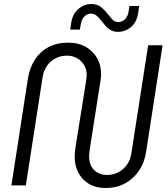

<svg xmlns="http://www.w3.org/2000/svg" viewBox="-20 -926 838 959"><path d="M507 13Q459 13 424.5 -7.5Q390 -28 371.5 -63.5Q353 -99 353 -143Q353 -155 354.5 -169Q356 -183 358 -196L409 -515Q410 -523 411.5 -533Q413 -543 413 -551Q413 -593 384.5 -620.5Q356 -648 314 -648Q284 -648 258 -635Q232 -622 215 -597.5Q198 -573 193 -542L109 0H37L119 -531Q128 -588 154.5 -628.5Q181 -669 223 -691Q265 -713 321 -713Q371 -713 407.5 -692.5Q444 -672 464.5 -636.5Q485 -601 485 -555Q485 -545 483.5 -533Q482 -521 480 -511L429 -185Q428 -175 426.5 -164.5Q425 -154 425 -145Q425 -101 450.5 -76.5Q476 -52 515 -52Q544 -52 570 -65Q596 -78 613.5 -102.5Q631 -127 636 -159L720 -700H792L710 -169Q702 -114 674 -73Q646 -32 603.5 -9.5Q561 13 507 13ZM570 -767Q549 -767 534 -775Q519 -783 508.5 -795Q498 -807 490 -818Q478 -833 465 -845.5Q452 -858 433 -858Q416 -858 401.5 -843.5Q387 -829 383 -802L379 -778H331L335 -808Q342 -857 371.5 -881.5Q401 -906 436 -906Q465 -906 483.5 -891.5Q502 -877 514 -861Q528 -845 539.5 -830.5Q551 -816 573 -816Q590 -816 604.5 -830Q619 -844 623 -872L626 -896H675L671 -866Q664 -816 635 -791.5Q606 -767 570 -767Z"/></svg>

Font: MuseoModerno Light
Style: Italic
Weight: 300
Italic angle: -9°
Designer: Pablo Cosgaya, Héctor Gatti, Marcela Romero, and the Authors of The MuseoModerno Project.
Foundry: Omnibus-Type Team
Version: Version 1.003